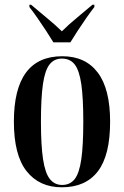

<svg xmlns="http://www.w3.org/2000/svg" viewBox="-20 -786 528 816"><path d="M243 10Q147 10 93 -58.5Q39 -127 39 -269Q39 -547 245 -547Q343 -547 395.5 -477.5Q448 -408 448 -269Q448 -126 396 -58Q344 10 243 10ZM244 0Q278 0 297.5 -25Q317 -50 325.5 -109Q334 -168 334 -269Q334 -370 325.5 -428.5Q317 -487 297.5 -512Q278 -537 243 -537Q210 -537 190.5 -512Q171 -487 162.5 -428.5Q154 -370 154 -269Q154 -168 163 -109Q172 -50 192 -25Q212 0 244 0ZM207 -606Q193 -629 175 -656.5Q157 -684 138.5 -710.5Q120 -737 105 -756V-766H112Q141 -741 177 -711.5Q213 -682 243 -653Q272 -682 308 -711.5Q344 -741 373 -766H381V-756Q366 -737 347.5 -710.5Q329 -684 311 -656.5Q293 -629 279 -606Z"/></svg>

Font: Noto Serif Display ExtraCondensed SemiBold
Style: Regular
Weight: 600
Width: 2
Designer: Monotype Design Team
Foundry: Monotype Imaging Inc.
Version: Version 2.009